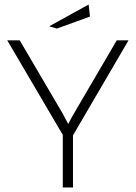

<svg xmlns="http://www.w3.org/2000/svg" viewBox="-20 -827 599 847"><path d="M302 0H257V-232L12 -649H67L256 -327L281 -280Q293 -304 306 -326L495 -649H547L302 -230ZM377 -754 231 -701 197 -711 371 -807Z"/></svg>

Font: Julius Sans One
Style: Regular
Weight: 400
Designer: Luciano Vergara
Foundry: LatinoType
Version: Version 1.001